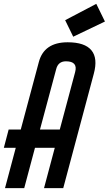

<svg xmlns="http://www.w3.org/2000/svg" viewBox="-80 -979 566 999"><path d="M466 -867 301 -788 259 -874 421 -959ZM272 -759Q361 -759 395.5 -717.5Q430 -676 408 -595L249 0H149L205 -210H102L46 0H-54L2 -210H-60L-35 -305H28L122 -656Q149 -759 272 -759ZM311 -604Q326 -660 263 -660Q222 -660 212 -618L128 -305H231Z"/></svg>

Font: Air America
Style: Regular
Weight: 400
Designer: William G. Sherman
Foundry: Aaron Bell – Saja Typeworks
Version: Version 1.100;PS 001.100;hotconv 1.0.88;makeotf.lib2.5.64775